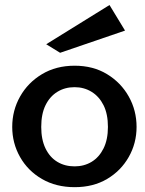

<svg xmlns="http://www.w3.org/2000/svg" viewBox="-20 -748 590 779"><path d="M283 11.4Q207.5 11.4 150.2 -21.8Q93 -55 61.3 -111.1Q29.6 -167.1 29.6 -233Q29.6 -299.9 61.5 -356.4Q93.3 -412.9 150.4 -447.1Q207.5 -481.4 282.8 -481.4Q358.1 -481.4 414.4 -447.1Q470.7 -412.9 502.4 -356.4Q534.1 -299.9 534.1 -233Q534.1 -167.1 502.4 -111.1Q470.6 -55 414.4 -21.8Q358.3 11.4 283 11.4ZM282.7 -73Q321.2 -73 351.7 -91.4Q382.1 -109.8 400 -145.6Q417.9 -181.5 417.9 -233Q417.9 -285.5 400.1 -321.1Q382.3 -356.6 351.7 -375.4Q321.2 -394.3 282.5 -394.3Q243.2 -394.3 212.7 -375.4Q182.1 -356.6 164.7 -321.1Q147.3 -285.5 147.3 -233Q147.3 -181.5 164.7 -145.6Q182.1 -109.8 212.6 -91.4Q243.1 -73 282.7 -73ZM223.9 -533.8 167.5 -568.5 424.3 -727.6 487.3 -623.9Z"/></svg>

Font: Panamera Thin
Style: Regular
Weight: 100
Designer: Bastien Sozeau
Foundry: NBR — Bastien Sozeau
Version: Version 3.003;gftools[0.9.33]